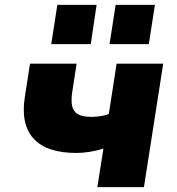

<svg xmlns="http://www.w3.org/2000/svg" viewBox="-20 -767 725 787"><path d="M379 0 404 -158Q376 -149 347 -144.5Q318 -140 294 -140Q171 -140 117.5 -199Q64 -258 82 -371L103 -506H294L276 -389Q271 -356 275.5 -333.5Q280 -311 298.5 -299.5Q317 -288 355 -288Q373 -288 393 -291Q413 -294 426 -300L458 -506H649L570 0ZM429 -586 454 -747H615L590 -586ZM190 -586 215 -747H376L352 -586Z"/></svg>

Font: Nunito Sans 7pt Black
Style: Italic
Weight: 900
Italic angle: -9°
Version: Version 3.101;gftools[0.9.27]